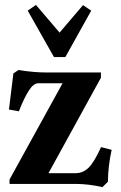

<svg xmlns="http://www.w3.org/2000/svg" viewBox="-20 -752 493 785"><path d="M200.7 -518.6 93.3 -708.5 127 -731.9 223.6 -618.7 319.3 -731 353 -708.5 247.1 -518.6ZM398.9 13.2Q341.3 0 291 0H19V-18.1L235.8 -411.6H137.2Q116.7 -411.6 97.7 -381.3Q77.6 -349.6 57.1 -296.9L16.6 -304.2L34.7 -451.7L55.2 -465.8Q117.2 -455.6 172.9 -455.6H392.6V-434.1L178.2 -43.9H288.1Q319.8 -43.9 342.8 -66.9Q365.7 -89.8 393.1 -150.4L436.5 -139.6Q421.4 -70.3 421.4 -9.3Z"/></svg>

Font: Elstob 6pt
Style: Bold
Weight: 700
Designer: Peter S. Baker
Version: Version 1.015